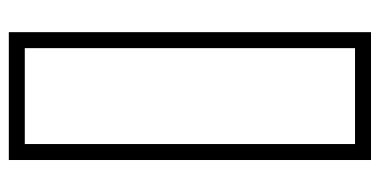

<svg xmlns="http://www.w3.org/2000/svg" viewBox="-235 -586 870 440"><g transform="rotate(90 200.0 -366.0)"><path d="M346.7 48.8H53.7V-781.2H346.7ZM90.3 12.2H310.1V-744.6H90.3Z"/></g></svg>

Font: Flanker
Style: Italic
Weight: 400
Italic angle: -12°
Designer: Flanker
Version: Version 2.027